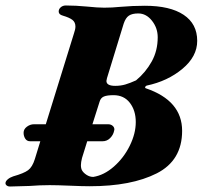

<svg xmlns="http://www.w3.org/2000/svg" viewBox="-68 -675 739 700"><path d="M464 -353Q596 -308 596 -198Q596 -90 503.5 -43Q411 4 259 4Q233 4 187 2Q139 0 113 0Q78 0 39 3Q-13 5 -32 5Q-39 5 -43.5 1.5Q-48 -2 -48 -7Q-48 -14 -40 -21Q-32 -28 -20 -32Q19 -43 34.5 -54.5Q50 -66 59 -95L79 -160H42Q30 -160 24 -169.5Q18 -179 18 -191Q18 -204 30 -213Q42 -222 56 -222H99L201 -551Q207 -568 207 -578Q207 -594 196 -602.5Q185 -611 161 -618Q146 -622 146 -633Q146 -642 153.5 -648.5Q161 -655 172 -655Q208 -655 250 -651Q288 -647 312 -647Q341 -647 370 -650Q416 -654 460 -654Q552 -654 601.5 -621Q651 -588 651 -526Q651 -469 597 -424Q543 -379 467 -363Q463 -362 461.5 -358Q460 -354 464 -353ZM507 -539Q507 -573 486 -599.5Q465 -626 436 -626Q414 -626 402 -618Q390 -610 383 -589L322 -390Q320 -382 320 -380Q320 -362 352 -362Q372 -362 389 -367Q406 -372 428 -382Q463 -411 485 -450.5Q507 -490 507 -539ZM427 -230Q427 -272 405.5 -300Q384 -328 346 -328Q322 -328 310.5 -323Q299 -318 295 -304L269 -222H326Q336 -222 342.5 -216.5Q349 -211 349 -203L348 -198Q345 -183 333.5 -171.5Q322 -160 306 -160H250L231 -99Q227 -83 227 -73Q227 -61 231 -54Q236 -45 247.5 -37.5Q259 -30 272 -30Q311 -36 347 -67.5Q383 -99 405 -143.5Q427 -188 427 -230Z"/></svg>

Font: EB Garamond ExtraBold
Style: Italic
Weight: 800
Italic angle: -17.2°
Designer: Georg Duffner and Octavio Pardo
Foundry: Georg Duffner
Version: Version 1.000